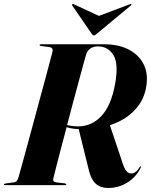

<svg xmlns="http://www.w3.org/2000/svg" viewBox="-36 -920 750 954"><path d="M664 -88.5Q640.5 -40 596.8 -13Q553 14 501 14Q464 14 441 -6Q418 -26 406.5 -70.5L355 -278.5Q336 -279 321.2 -281.8Q306.5 -284.5 295 -288Q279 -228 265 -174.8Q251 -121.5 241.5 -83.8Q232 -46 229 -33.5Q224.5 -16.5 243 -14L285.5 -9Q293.5 -7.5 293.5 -4Q293.5 0 286.5 0H-10.5Q-16.5 0 -16.5 -3.5Q-16.5 -7.5 -10 -8L33 -14Q42.5 -15 47.5 -21.2Q52.5 -27.5 55.5 -37.5Q59 -49.5 69.2 -86.8Q79.5 -124 94 -177Q108.5 -230 125 -291.2Q141.5 -352.5 158 -413.5Q174.5 -474.5 188.8 -527.2Q203 -580 212.5 -616.2Q222 -652.5 225 -663.5Q229 -683.5 209.5 -686L167.5 -691.5Q161 -692 161 -696Q161 -700 167 -700H481.5Q552 -700 602.2 -674.5Q652.5 -649 676.5 -603Q700.5 -557 691.5 -495.5Q682.5 -426 634.8 -374.5Q587 -323 510 -298L574 -107Q583 -79 593.5 -68.5Q604 -58 616 -58Q627 -58 637 -65Q647 -72 658 -89.5Q661 -94.5 663.5 -93.5Q666 -92.5 664 -88.5ZM391.5 -648Q388 -636 378.5 -601.5Q369 -567 355.8 -518Q342.5 -469 327.5 -412.5Q312.5 -356 297.5 -299Q312 -295 325.8 -293.5Q339.5 -292 352 -292Q419.5 -292 468 -343.8Q516.5 -395.5 536 -503.5Q554 -603 527.5 -646.2Q501 -689.5 451 -689.5Q405 -689.5 391.5 -648ZM444 -751.5Q435.5 -744 430.5 -744Q425 -744 420 -751.5L323 -892.5Q320 -897 324 -899.5Q326.5 -901.5 331.5 -898.5L455.5 -841L608 -898.5Q614.5 -901.5 616.5 -899.5Q618.5 -896.5 614 -892.5Z"/></svg>

Font: Fraunces 144pt
Style: Bold Italic
Weight: 700
Italic angle: -16°
Version: Version 1.000;[b76b70a41]